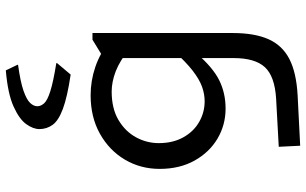

<svg xmlns="http://www.w3.org/2000/svg" viewBox="-214 -590 1043 654"><g transform="rotate(-90 307.0 -262.5)"><path d="M436.7 12.1V-430.3L499.3 -468.5H522V9.1Q522 83.2 501.2 130.5Q480.4 177.8 434.1 201.9Q387.8 226 309.7 230.3L138.1 239L134.5 166L298.9 157Q374.7 152.3 405.7 118.7Q436.7 85 436.7 12.1ZM59.2 -239.6Q59.2 -304.8 90.7 -358Q122.2 -411.3 178.7 -443Q235.2 -474.8 310.1 -474.8Q359.2 -474.8 405.9 -459Q452.6 -443.3 496.8 -409L469 -342Q427.6 -375.4 391.7 -389.3Q355.8 -403.1 322.5 -403.1Q265 -403.1 226 -380.1Q187 -357 167 -320.5Q147 -284 147 -242.3Q147 -194.7 166.6 -159.4Q186.1 -124.1 218.8 -105.3Q251.6 -86.4 289.7 -86.4Q314.3 -86.4 339.3 -95.4Q364.2 -104.4 393.5 -127Q422.7 -149.6 461.3 -191.9L453.9 -115.4Q405.2 -58.7 361.4 -36.9Q317.7 -15.1 264.7 -15.1Q209 -15.1 162.4 -42.6Q115.9 -70.1 87.5 -120.8Q59.2 -171.5 59.2 -239.6ZM394.8 -763.7 413.8 -724V-722Q356.3 -714.1 325.9 -703.6Q295.4 -693 284 -681Q272.6 -669 272.6 -656.2Q272.6 -644.8 282.3 -633.5Q292 -622.2 323.5 -612.2Q355 -602.1 419.4 -591.7V-589L380.5 -542.8Q304.2 -554.2 263.9 -569.2Q223.6 -584.2 209.2 -604.3Q194.8 -624.5 194.8 -649.2Q194.8 -670.7 211.8 -694.3Q228.9 -718 272 -737.4Q315.2 -756.9 394.8 -763.7Z"/></g></svg>

Font: Intel One Mono Light
Style: Regular
Weight: 300
Monospace: yes
Designer: Fred Shallcrass
Foundry: Frere-Jones Type LLC
Version: Version 1.004